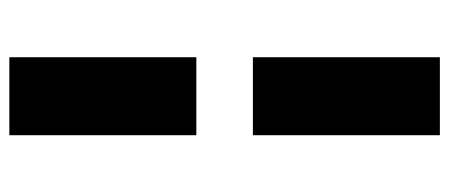

<svg xmlns="http://www.w3.org/2000/svg" viewBox="-302 -554 984 421"><g transform="rotate(90 190.5 -343.0)"><path d="M105 -815H276V-405H105ZM276 129H105V-281H276Z"/></g></svg>

Font: IBM-Poppins
Style: Poppins-Bold
Weight: 700
Designer: Mike Abbink, Paul van der Laan, Pieter van Rosmalen, Ben Mitchell, Mark Frömberg
Foundry: Bold Monday
Version: Version 1.1